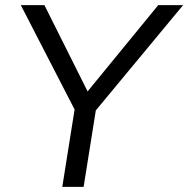

<svg xmlns="http://www.w3.org/2000/svg" viewBox="-20 -725 730 745"><path d="M221.7 0 274.1 -329.3 283.4 -273 60.8 -705H152.4L327.9 -354.3H306.8L593.9 -705H690.4L330.2 -270.6L357 -329.3L304.5 0Z"/></svg>

Font: Mulish ExtraLight
Style: Italic
Weight: 200
Italic angle: -9°
Designer: Vernon Adams
Foundry: Vernon Adams
Version: Version 3.603